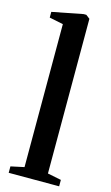

<svg xmlns="http://www.w3.org/2000/svg" viewBox="-126 -864 525 910"><g transform="rotate(15 137.0 -409.0)"><path d="M82.5 -45.5V-747L14.5 -761V-789L165.5 -818.5H178.5L197.5 -804V-45L264.5 -31.5V0H17V-31.5Z"/></g></svg>

Font: Merriweather 96pt SemiBold
Style: Regular
Weight: 600
Version: Version 2.100